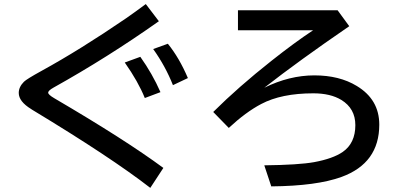

<svg xmlns="http://www.w3.org/2000/svg" viewBox="-20 -849 1970 940"><path d="M715.8 70.8Q523.4 -78.6 136.2 -312.5L132.8 -314.9Q71.8 -352.1 71.8 -394Q71.8 -423.3 97.2 -448.7Q110.4 -461.9 184.1 -502.4Q373.5 -606.4 597.7 -759.8Q642.6 -791 693.8 -829.1L757.8 -745.1Q507.8 -568.4 241.7 -419.9Q215.8 -405.3 215.8 -395.5Q215.8 -385.7 245.6 -368.2Q593.3 -164.6 779.8 -26.9ZM689 -369.1Q656.7 -449.2 590.8 -543L667 -570.8Q726.1 -487.8 765.6 -397.9ZM826.7 -432.1Q790 -524.9 730 -608.9L801.8 -634.8Q857.4 -566.4 899.9 -466.8Z M1145 -798.8H1632.8L1689.9 -720.7Q1443.4 -551.8 1273.9 -419.4Q1396.5 -480 1519 -480Q1641.6 -480 1726.6 -428.2Q1836.9 -361.8 1836.9 -238.8Q1836.9 -50.3 1652.3 17.1Q1530.8 61.5 1308.1 63.5L1273.9 -39.6Q1441.9 -41.5 1518.1 -55.2Q1609.9 -72.3 1657.7 -105Q1719.7 -147.9 1719.7 -236.3Q1719.7 -317.9 1650.9 -359.9Q1597.7 -392.1 1514.2 -392.1Q1357.4 -392.1 1258.8 -339.8Q1183.6 -300.3 1100.1 -222.7L1023.9 -300.8Q1147 -423.3 1309.1 -551.3Q1421.9 -640.6 1512.7 -700.7H1145Z"/></svg>

Font: FORM UDPGothic
Style: Bold
Weight: 700
Foundry: Pronama LLC
Version: Version 1.051